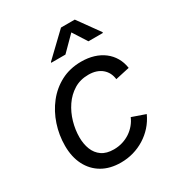

<svg xmlns="http://www.w3.org/2000/svg" viewBox="-182 -880 936 1009"><g transform="rotate(-30 286.0 -375.0)"><path d="M257.8 11.7Q191.9 11.7 144.5 -15.9Q97.2 -43.5 71.5 -93.8Q45.9 -144 45.9 -211.4Q45.9 -276.4 66.2 -337.4Q86.4 -398.4 124.5 -447Q162.6 -495.6 217 -524.2Q271.5 -552.7 340.3 -552.7Q380.9 -552.7 415.3 -542.2Q449.7 -531.7 475.8 -511.7Q502 -491.7 518.6 -463.4Q535.2 -435.1 540.5 -399.4L454.6 -380.4Q452.1 -401.4 443.4 -418.5Q434.6 -435.5 419.9 -448Q405.3 -460.4 385 -467.3Q364.7 -474.1 338.4 -474.1Q288.6 -474.1 250.5 -450.7Q212.4 -427.2 186.3 -388.7Q160.2 -350.1 147 -304Q133.8 -257.8 133.8 -212.4Q133.8 -171.9 146.7 -138.7Q159.7 -105.5 187.5 -86.2Q215.3 -66.9 259.8 -66.9Q288.1 -66.9 313.2 -74.7Q338.4 -82.5 359.1 -96.4Q379.9 -110.4 395.5 -129.2Q411.1 -147.9 420.4 -169.9L501.5 -141.6Q484.9 -105.5 459.5 -77.1Q434.1 -48.8 402.3 -29.1Q370.6 -9.3 334 1.2Q297.4 11.7 257.8 11.7ZM287.6 -626H201.2L202.1 -630.4L338.4 -760.7H421.9L515.6 -630.4L514.6 -626H427.2L372.6 -711.4Z"/></g></svg>

Font: Inter
Style: Italic
Weight: 400
Italic angle: -9.3988°
Designer: Rasmus Andersson
Foundry: rsms
Version: Version 4.001;git-66647c0bb